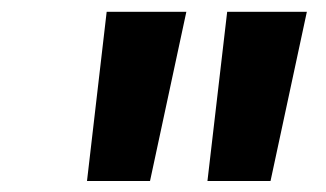

<svg xmlns="http://www.w3.org/2000/svg" viewBox="-20 -748 565 333"><path d="M130.9 -434.1 165 -727.5H303.2L240.2 -434.1ZM339.8 -434.1 374 -727.5H512.2L449.2 -434.1Z"/></svg>

Font: Inter 20pt
Style: Bold Italic
Weight: 700
Italic angle: -9.3988°
Version: Version 4.001;git-66647c0bb